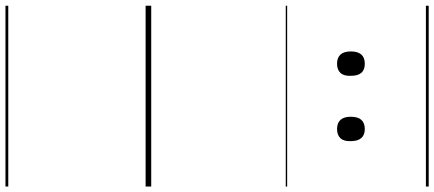

<svg xmlns="http://www.w3.org/2000/svg" viewBox="-452 -598 1550 685"><g transform="rotate(90 322.5 -255.0)"><path d="M207 -683Q185 -683 174 -695.5Q163 -708 163 -732Q163 -757 174 -769.5Q185 -782 207 -782Q229 -782 239.5 -769.5Q250 -757 250 -732Q251 -707 239.5 -695Q228 -683 207 -683ZM440 -683Q418 -683 407 -695.5Q396 -708 396 -732Q396 -757 407 -769.5Q418 -782 440 -782Q461 -782 472 -769.5Q483 -757 483 -732Q484 -707 472.5 -695Q461 -683 440 -683ZM0 490H645V500H0ZM0 -20H645V0H0ZM0 -505H645V-500H0ZM0 -1010H645V-1000H0Z"/></g></svg>

Font: Playwrite ES Guides
Style: Regular
Weight: 400
Designer: Veronika Burian, José Scaglione
Foundry: TypeTogether
Version: Version 1.003